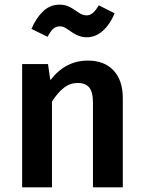

<svg xmlns="http://www.w3.org/2000/svg" viewBox="-20 -804 616 824"><path d="M507 -383V0H379V-363Q379 -410 362.5 -429Q346 -448 314 -448Q281 -448 254.5 -427.5Q228 -407 203 -368V0H75V-529H186L196 -460Q261 -544 357 -544Q428 -544 467.5 -501.5Q507 -459 507 -383ZM284 -669Q267 -681 257.5 -686Q248 -691 237 -691Q220 -691 208.5 -680.5Q197 -670 184 -646L115 -680Q135 -727 165 -755.5Q195 -784 235 -784Q256 -784 271.5 -777.5Q287 -771 304 -759Q319 -748 329.5 -743Q340 -738 351 -738Q366 -738 378 -748Q390 -758 404 -781L472 -747Q452 -699 421 -671.5Q390 -644 352 -644Q318 -644 284 -669Z"/></svg>

Font: Fira Sans Medium
Style: Regular
Weight: 500
Designer: bBox Type GmbH & Carrois Corporate GbR & Edenspiekermann AG
Foundry: bBox Type GmbH & Carrois Corporate GbR & Edenspiekermann AG
Version: Version 4.301